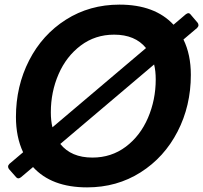

<svg xmlns="http://www.w3.org/2000/svg" viewBox="-20 -797 879 831"><path d="M835 -699Q839 -694 839 -688Q839 -682 833 -676L774 -626Q806 -561 806 -473Q806 -339 748.5 -227.5Q691 -116 588.5 -51Q486 14 357 14Q203 14 123 -74L71 -30Q64 -25 60 -25Q54 -25 49 -31L19 -65Q15 -70 15 -76Q15 -82 21 -88L80 -138Q49 -204 49 -291Q49 -424 106 -535.5Q163 -647 265.5 -712Q368 -777 497 -777Q650 -777 731 -690L784 -735Q791 -740 795 -740Q801 -740 806 -733ZM207 -246 612 -589Q565 -647 474 -647Q392 -647 329.5 -600Q267 -553 233.5 -476Q200 -399 200 -311Q200 -274 207 -246ZM647 -518 241 -174Q288 -115 380 -115Q462 -115 524.5 -162Q587 -209 620.5 -287Q654 -365 654 -453Q654 -490 647 -518Z"/></svg>

Font: Open Sauce Two
Style: Bold Italic
Weight: 700
Italic angle: -10°
Designer: Alfredo Marco Pradil
Foundry: Creative Sauce Fz LLC
Version: Version 1.477